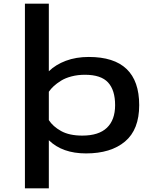

<svg xmlns="http://www.w3.org/2000/svg" viewBox="-20 -820 890 1040"><path d="M115 200V-800H244.5V-434Q281.5 -470 336.8 -490.8Q392 -511.5 461 -511.5Q734 -511.5 734 -250.5Q734 -118 657.2 -53.5Q580.5 11 446 11Q317.5 11 244.5 -60.5V200ZM440 -415Q401 -415 367.5 -406.2Q334 -397.5 310.5 -382.8Q287 -368 271.5 -353.8Q256 -339.5 244.5 -323V-169.5Q266.5 -135 311 -110.2Q355.5 -85.5 425.5 -85.5Q515 -85.5 559.2 -128Q603.5 -170.5 603.5 -250.5Q603.5 -332 565.2 -373.5Q527 -415 440 -415Z"/></svg>

Font: League Mono Wide Medium
Style: Regular
Weight: 500
Width: 8
Designer: Tyler Finck
Foundry: The League of Moveable Type / Tyler Finck
Version: Version 2.210